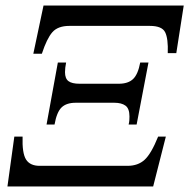

<svg xmlns="http://www.w3.org/2000/svg" viewBox="-20 -677 687 697"><path d="M536 0H7L32 -181H62Q60 -121 74.5 -98Q89 -75 124 -75H443Q481 -75 505 -97Q529 -119 554 -181H582ZM178 -225H149L190 -450H220Q218 -440 217 -431.5Q216 -423 216 -415Q216 -392 228.5 -382.5Q241 -373 269 -373H411Q445 -373 463 -390Q481 -407 489 -450H519L476 -225H447Q449 -233 449.5 -240Q450 -247 450 -254Q450 -283 435.5 -293.5Q421 -304 395 -304H255Q221 -304 203.5 -287Q186 -270 178 -225ZM132 -482H101L138 -657H647L620 -484H589Q591 -537 579.5 -560Q568 -583 524 -583H232Q190 -583 170 -560Q150 -537 132 -482Z"/></svg>

Font: STIX Two Text
Style: Italic
Weight: 400
Italic angle: -12°
Designer: Ross Mills, John Hudson & Paul Hanslow, Tiro Typeworks Ltd; with prior portions MicroPress Inc. and Coen Hoffman, Elsevi
Foundry: Tiro Typeworks Ltd
Version: Version 2.13 b171